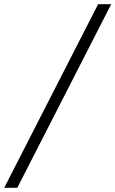

<svg xmlns="http://www.w3.org/2000/svg" viewBox="-109 -730 547 910"><path d="M-89 160H-27L418 -710H356L-89 160Z"/></svg>

Font: Source Serif Variable
Style: Italic
Weight: 389
Italic angle: -12°
Designer: Frank Grießhammer
Foundry: Adobe Systems Incorporated
Version: Version 3.001;hotconv 1.0.111;makeotfexe 2.5.65597